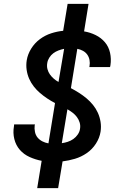

<svg xmlns="http://www.w3.org/2000/svg" viewBox="-20 -863 640 991"><path d="M172 108 195 -33Q163 -39 133 -52.5Q103 -66 82.5 -89.5Q62 -113 54 -145Q46 -177 52 -211Q52 -214 52.5 -216Q53 -218 53 -221H160Q160 -219 160 -218Q160 -217 159 -216Q157 -199 160.5 -182Q164 -165 174 -153Q184 -141 198.5 -133.5Q213 -126 230 -123L264 -331Q243 -342 223.5 -355Q204 -368 186.5 -383Q169 -398 154.5 -416.5Q140 -435 130.5 -456.5Q121 -478 117.5 -502.5Q114 -527 118 -552Q123 -583 141 -612Q159 -641 186 -661Q213 -681 244 -691Q275 -701 306 -704L329 -843H437L414 -701Q445 -696 473.5 -682Q502 -668 521.5 -645Q541 -622 548 -590.5Q555 -559 550 -526Q549 -524 549 -521.5Q549 -519 548 -517H441Q441 -518 441.5 -519Q442 -520 442 -521Q445 -538 442 -553.5Q439 -569 430.5 -581Q422 -593 408.5 -600.5Q395 -608 379 -611L346 -408Q367 -397 387.5 -384Q408 -371 426.5 -355.5Q445 -340 460 -321.5Q475 -303 485 -281Q495 -259 499 -234Q503 -209 499 -183Q494 -151 475 -121.5Q456 -92 427.5 -72.5Q399 -53 367 -43.5Q335 -34 303 -30L280 108ZM282 -440 311 -611Q296 -608 281.5 -602.5Q267 -597 255 -588Q243 -579 234.5 -565.5Q226 -552 224 -538Q221 -521 225 -506Q229 -491 237.5 -479Q246 -467 257.5 -457Q269 -447 282 -440ZM299 -124Q314 -126 329.5 -131Q345 -136 358.5 -145.5Q372 -155 381.5 -169Q391 -183 393 -198Q396 -215 391 -231Q386 -247 376.5 -259.5Q367 -272 354.5 -281.5Q342 -291 328 -299Z"/></svg>

Font: Iosevka SS04 Semibold Extended
Style: Italic
Weight: 600
Width: 7
Italic angle: -9°
Monospace: yes
Designer: Belleve Invis
Foundry: Belleve Invis
Version: Version 19.0.0; ttfautohint (v1.8.4)